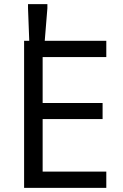

<svg xmlns="http://www.w3.org/2000/svg" viewBox="-20 -912 596 932"><path d="M496 0H97V-714H496V-635H187V-412H478V-334H187V-79H496ZM124 -662 116 -872V-892H210V-872L193 -662Z"/></svg>

Font: Noto Sans Tifinagh
Style: Regular
Weight: 400
Designer: JamraPatel
Foundry: JamraPatel LLC
Version: Version 2.004; ttfautohint (v1.8.4.7-5d5b)